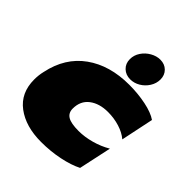

<svg xmlns="http://www.w3.org/2000/svg" viewBox="-196 -815 952 952"><g transform="rotate(45 280.0 -338.5)"><path d="M269 -587Q269 -615 285 -639Q301 -663 326.5 -677.5Q352 -692 378 -692Q409 -692 428.5 -672.5Q448 -653 448 -623Q448 -595 432.5 -570.5Q417 -546 392.5 -531.5Q368 -517 341 -517Q310 -517 289.5 -536.5Q269 -556 269 -587ZM5 -180Q5 -211 12 -240Q38 -364 129.5 -429.5Q221 -495 357 -495Q419 -495 474.5 -483.5Q530 -472 560 -451L524 -279Q498 -301 459.5 -313Q421 -325 378 -325Q318 -325 280 -296Q242 -267 242 -213Q242 -183 265 -169Q288 -155 341 -155Q383 -155 428.5 -167.5Q474 -180 513 -203L476 -31Q435 -10 374.5 2.5Q314 15 248 15Q140 15 72.5 -35.5Q5 -86 5 -180Z"/></g></svg>

Font: Prompt Black
Style: Italic
Weight: 900
Italic angle: -12°
Designer: Katatrad Team
Foundry: CadsonDemak
Version: Version 1.001